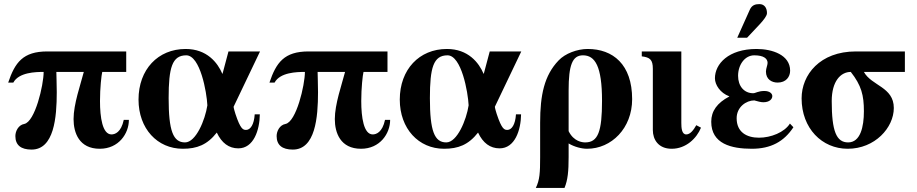

<svg xmlns="http://www.w3.org/2000/svg" viewBox="-20 -712 4475 937"><path d="M596 -361V-461H211C92 -461 53 -407 20 -309H45C72 -359 153 -361 193 -361C193 -297 151 -117 98 -107C70 -102 55 -72 55 -48C55 -4 82 18 134 18C244 18 257 -139 257 -262C257 -306 255 -340 255 -361H389C373 -299 339 -204 339 -131C339 -64 366 14 467 14C559 14 609 -60 609 -127H584C571 -66 541 -56 524 -56C480 -56 468 -139 468 -219C468 -283 475 -345 479 -361Z M1223 -154C1220 -104 1202 -78 1181 -78C1167 -78 1154 -80 1129 -156C1126 -165 1120 -186 1120 -191L1249 -461H1095L1066 -352H1065C1042 -406 990 -473 886 -473C751 -473 656 -373 656 -226C656 -84 748 14 872 14C941 14 991 -5 1038 -65C1062 -14 1097 12 1143 12C1218 12 1247 -77 1248 -154ZM992 -198C981 -126 936 -17 883 -17C825 -17 803 -73 803 -233C803 -382 820 -442 889 -442C957 -442 989 -262 992 -198Z M1871 -361V-461H1486C1367 -461 1328 -407 1295 -309H1320C1347 -359 1428 -361 1468 -361C1468 -297 1426 -117 1373 -107C1345 -102 1330 -72 1330 -48C1330 -4 1357 18 1409 18C1519 18 1532 -139 1532 -262C1532 -306 1530 -340 1530 -361H1664C1648 -299 1614 -204 1614 -131C1614 -64 1641 14 1742 14C1834 14 1884 -60 1884 -127H1859C1846 -66 1816 -56 1799 -56C1755 -56 1743 -139 1743 -219C1743 -283 1750 -345 1754 -361Z M2498 -154C2495 -104 2477 -78 2456 -78C2442 -78 2429 -80 2404 -156C2401 -165 2395 -186 2395 -191L2524 -461H2370L2341 -352H2340C2317 -406 2265 -473 2161 -473C2026 -473 1931 -373 1931 -226C1931 -84 2023 14 2147 14C2216 14 2266 -5 2313 -65C2337 -14 2372 12 2418 12C2493 12 2522 -77 2523 -154ZM2267 -198C2256 -126 2211 -17 2158 -17C2100 -17 2078 -73 2078 -233C2078 -382 2095 -442 2164 -442C2232 -442 2264 -262 2267 -198Z M2755 -271C2755 -394 2773 -442 2825 -442C2884 -442 2918 -389 2918 -220C2918 -71 2899 -17 2836 -17C2822 -17 2780 -21 2755 -72ZM2845 14C2964 14 3065 -86 3065 -228C3065 -398 2971 -473 2848 -473C2797 -473 2738 -451 2706 -417C2636 -344 2616 -248 2616 -113V55C2616 131 2614 166 2595 205H2735C2751 166 2755 124 2755 54V-12C2783 5 2819 14 2845 14Z M3305 -461H3112V-437C3152 -432 3166 -421 3166 -376V-77C3166 -31 3193 14 3258 14C3328 14 3380 -37 3401 -89L3378 -101C3365 -78 3349 -56 3329 -56C3307 -56 3305 -88 3305 -112Z M3578 -528H3626L3689 -595C3708 -616 3723 -635 3723 -648C3723 -674 3710 -692 3686 -692C3666 -692 3649 -687 3639 -664ZM3835 -109C3808 -66 3742 -40 3684 -40C3624 -40 3575 -67 3575 -135C3575 -190 3622 -222 3661 -222C3678 -217 3694 -213 3705 -213C3736 -213 3749 -229 3749 -243C3749 -255 3737 -268 3710 -268C3680 -268 3667 -257 3656 -257C3611 -257 3582 -292 3582 -342C3582 -396 3615 -442 3661 -442C3707 -442 3726 -426 3726 -405C3726 -394 3718 -378 3718 -363C3718 -324 3747 -309 3775 -309C3816 -309 3836 -337 3836 -367C3836 -444 3749 -473 3672 -473C3535 -473 3469 -400 3469 -330C3469 -298 3495 -258 3539 -242V-241C3480 -210 3451 -170 3451 -118C3451 -10 3549 14 3649 14C3742 14 3806 -21 3852 -91Z M4396 -461H4157C3981 -461 3892 -347 3892 -232C3892 -86 3991 14 4117 14C4250 14 4342 -89 4342 -185C4342 -288 4233 -293 4196 -361H4396ZM4196 -169C4196 -93 4179 -17 4119 -17C4062 -17 4039 -71 4039 -219C4039 -316 4083 -361 4132 -361C4184 -295 4196 -247 4196 -169Z"/></svg>

Font: XITS
Style: Bold
Weight: 700
Designer: MicroPress Inc., with final additions and corrections provided by Coen Hoffman, Elsevier (retired)
Version: Version 1.107